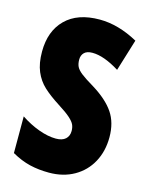

<svg xmlns="http://www.w3.org/2000/svg" viewBox="-112 -795 677 875"><g transform="rotate(15 227.0 -357.0)"><path d="M205 10Q156 10 114 0Q72 -10 28 -35V-208Q70 -180 114 -164Q158 -148 195 -148Q225 -148 240.5 -162Q256 -176 256 -200Q256 -217 250 -230Q244 -243 225.5 -259.5Q207 -276 169 -300Q122 -330 93 -357Q64 -384 48 -422Q32 -460 32 -515Q32 -612 88.5 -668Q145 -724 249 -724Q337 -724 430 -673L384 -523Q310 -569 256 -569Q230 -569 217.5 -556.5Q205 -544 205 -524Q205 -504 211.5 -490.5Q218 -477 237 -462Q256 -447 298 -422Q366 -380 398 -333Q430 -286 430 -217Q430 -151 402 -99.5Q374 -48 323 -19Q272 10 205 10Z"/></g></svg>

Font: Noto Sans UI CondBlack
Style: Regular
Weight: 900
Width: 3
Designer: Monotype Design Team
Foundry: Monotype Imaging Inc.
Version: Version 1.001